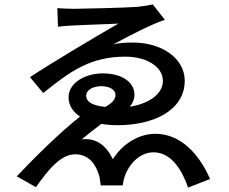

<svg xmlns="http://www.w3.org/2000/svg" viewBox="-20 -801 1040 871"><path d="M673 -781C660 -778 633 -773 605 -770C556 -766 345 -761 316 -761C291 -761 256 -763 240 -764L243 -680C307 -688 480 -691 517 -694C409 -632 216 -517 116 -451L176 -379C297 -476 388 -544 549 -544C642 -544 719 -500 719 -434C719 -374 654 -330 569 -317C583 -334 590 -352 590 -371C590 -428 534 -468 446 -468C367 -468 291 -426 291 -359C291 -323 310 -295 343 -272C255 -203 137 -87 56 -1L143 48C197 -28 254 -101 321 -101C374 -101 410 -69 430 -4C434 11 434 24 437 40H537C543 -30 600 -110 676 -110C741 -110 796 -58 833 50L933 11C882 -106 797 -194 685 -194C608 -194 535 -147 492 -79C461 -143 415 -176 351 -169C376 -190 409 -216 440 -239C463 -235 488 -233 514 -233C674 -233 818 -299 818 -435C818 -535 716 -608 583 -608C555 -608 526 -607 495 -600C567 -640 676 -695 728 -711ZM439 -410C476 -410 504 -395 504 -370C504 -350 488 -332 457 -316C392 -323 371 -342 371 -367C371 -396 408 -410 439 -410Z"/></svg>

Font: Spoqa Han Sans Neo Medium
Style: Regular
Weight: 500
Designer: [Spoqa Han Sans Neo] Dong-huui Kim  Younghwa Kang  Yujin Lee  [Noto Sans] Ryoko NISHIZUKA  (kana & ideographs); Paul D. 
Foundry: Spoqa (http://www.spoqa-han-sans.com)
Version: Version 1.000